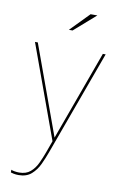

<svg xmlns="http://www.w3.org/2000/svg" viewBox="-102 -797 703 1074"><g transform="rotate(10 249.0 -260.0)"><path d="M82 218.5Q67 218.5 53.8 215.8Q40.5 213 37.5 211.5V196Q43.5 199.5 57.5 201.8Q71.5 204 83 204Q122 204 146.2 183.2Q170.5 162.5 185.5 130.5Q200.5 98.5 212.5 65.5L236.5 -1L43.5 -531H59.5L245.5 -19.5H243L429 -531H445L227.5 65Q215.5 98.5 198.8 134.2Q182 170 154.5 194.2Q127 218.5 82 218.5ZM218.5 -630.5 323 -737.5H361.5L239.5 -630.5Z"/></g></svg>

Font: Epilogue Thin
Style: Regular
Weight: 250
Designer: Tyler Finck
Foundry: Etcetera Type Co
Version: Version 2.111